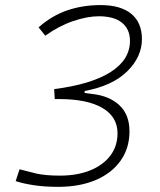

<svg xmlns="http://www.w3.org/2000/svg" viewBox="-20 -723 626 753"><path d="M208 9.8Q156.2 9.8 114.7 3.7Q73.2 -2.4 41.5 -12.7L56.6 -59.1Q85.4 -51.3 121.3 -42.7Q157.2 -34.2 214.8 -34.2Q282.7 -34.2 333.5 -54.7Q384.3 -75.2 412.6 -112.5Q440.9 -149.9 440.9 -200.2Q440.9 -265.1 381.3 -299.8Q321.8 -334.5 210.9 -334.5H194.8L192.4 -373.5Q337.9 -392.1 413.8 -440.4Q489.7 -488.8 489.7 -562.5Q489.7 -608.4 458.5 -633.8Q427.2 -659.2 367.7 -659.2Q322.8 -659.2 267.6 -640.6Q212.4 -622.1 157.7 -583L131.3 -615.7Q183.1 -661.6 243.9 -682.4Q304.7 -703.1 374.5 -703.1Q453.1 -703.1 494.9 -668.7Q536.6 -634.3 536.6 -569.8Q536.6 -500 478.8 -443.1Q420.9 -386.2 312 -366.2V-358.4L341.8 -354.5Q408.7 -347.2 448.2 -310.3Q487.8 -273.4 487.8 -208Q487.8 -142.1 453.1 -93Q418.5 -43.9 355.7 -17.1Q293 9.8 208 9.8Z"/></svg>

Font: Cascadia Code ExtraLight
Style: Italic
Weight: 200
Italic angle: -10°
Monospace: yes
Designer: Aaron Bell
Foundry: Saja Typeworks
Version: Version 2404.023; ttfautohint (v1.8.4)